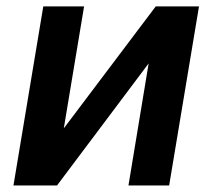

<svg xmlns="http://www.w3.org/2000/svg" viewBox="-20 -565 647 585"><path d="M111.9 -545.5H236.2L174.4 -174L454.5 -545.5H586.3L495.4 0H371.4L432.9 -371.8L153.8 0H21Z"/></svg>

Font: Inter P Semi Bold
Style: Italic
Weight: 600
Italic angle: 9.39999°
Designer: Rasmus Andersson
Foundry: rsms
Version: Version 3.018;git-588b23468